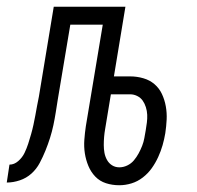

<svg xmlns="http://www.w3.org/2000/svg" viewBox="-62 -540 582 568"><path d="M291 8Q270 8 251.5 2Q233 -4 220 -17.5Q207 -31 199.5 -49Q192 -67 189 -86.5Q186 -106 187.5 -126.5Q189 -147 192 -167L242 -467H146L109 -246Q106 -227 103 -208Q100 -189 96 -170Q92 -151 86 -132Q80 -113 72.5 -94.5Q65 -76 55.5 -58Q46 -40 31 -26.5Q16 -13 -3.5 -6.5Q-23 0 -42 0L-34 -53Q-20 -53 -8 -63.5Q4 -74 10.5 -87.5Q17 -101 21.5 -115Q26 -129 30 -143Q34 -157 37 -171Q40 -185 42.5 -198.5Q45 -212 47.5 -226Q50 -240 53 -254L97 -520H309L275 -314H323Q343 -314 362 -308.5Q381 -303 395 -291Q409 -279 417 -262Q425 -245 428.5 -225.5Q432 -206 431 -186Q430 -166 427 -146Q424 -128 419 -110.5Q414 -93 406 -75.5Q398 -58 387 -42.5Q376 -27 360.5 -15Q345 -3 327 2.5Q309 8 291 8ZM291 -45Q303 -45 314.5 -50.5Q326 -56 334 -65.5Q342 -75 348 -86Q354 -97 358.5 -108.5Q363 -120 365 -131.5Q367 -143 369 -154Q371 -166 372.5 -177.5Q374 -189 373.5 -200.5Q373 -212 369.5 -223Q366 -234 360 -242.5Q354 -251 344 -256Q334 -261 323 -261H266L249 -158Q247 -147 246 -135Q245 -123 245 -111Q245 -99 247 -88Q249 -77 254.5 -67Q260 -57 269.5 -51Q279 -45 291 -45Z"/></svg>

Font: Iosevka Light
Style: Italic
Weight: 300
Italic angle: -9°
Monospace: yes
Designer: Belleve Invis
Foundry: Belleve Invis
Version: Version 32.5.0; ttfautohint (v1.8.4)